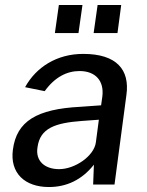

<svg xmlns="http://www.w3.org/2000/svg" viewBox="-20 -743 592 773"><path d="M312 -723H217L201 -610H296ZM468 -723H373L357 -610H453ZM177 10C248 10 310 -19 358 -80L355 0H441L489 -361C503 -462 450 -526 315 -526C208 -526 125 -472 81 -392L160 -376C200 -432 249 -457 300 -457C365 -457 400 -417 392 -354L387 -319L303 -313C128 -304 47 -255 32 -141C19 -46 80 10 177 10ZM218 -62C160 -62 122 -95 131 -150C141 -227 202 -248 309 -256L378 -261L366 -170C359 -115 282 -62 218 -62Z"/></svg>

Font: United Sans Medium
Style: Italic
Weight: 500
Italic angle: -8°
Designer: Pablo Impallari, Rodrigo Fuenzalida (Modified by Dan O. Williams)
Version: Version 1.000;PS 001.000;hotconv 1.0.88;makeotf.lib2.5.64775